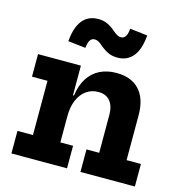

<svg xmlns="http://www.w3.org/2000/svg" viewBox="-117 -922 975 1029"><g transform="rotate(15 370.0 -408.0)"><path d="M276.5 -125H347V0H38.5V-125H124.5V-426H38.5V-551H276.5ZM492 -125V-336.5Q492 -383.5 469.8 -411.2Q447.5 -439 404 -439Q367 -439 338.2 -418.8Q309.5 -398.5 293 -360.8Q276.5 -323 276.5 -271L250 -386.5H282Q290 -445 315.2 -484Q340.5 -523 380.2 -542.8Q420 -562.5 471.5 -562.5Q555 -562.5 599.5 -513.8Q644 -465 644 -374V-125H723.5V0H421.5V-125ZM480.5 -810.5 578 -799Q571.5 -720.5 539.8 -681.8Q508 -643 453.5 -643Q423.5 -643 401 -653.8Q378.5 -664.5 357.5 -682.5Q342.5 -695.5 332.8 -700.8Q323 -706 312.5 -706Q295.5 -706 286.5 -691.8Q277.5 -677.5 275 -649L177.5 -660Q184 -738.5 215.8 -777.5Q247.5 -816.5 302.5 -816.5Q332.5 -816.5 355.2 -805.5Q378 -794.5 399.5 -775.5Q415 -762.5 424.5 -757.8Q434 -753 443 -753Q460 -753 469.2 -767.5Q478.5 -782 480.5 -810.5Z"/></g></svg>

Font: Hepta Slab
Style: Bold
Weight: 700
Designer: Michael LaGattuta
Foundry: Michael LaGattuta
Version: Version 1.100